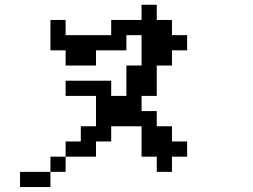

<svg xmlns="http://www.w3.org/2000/svg" viewBox="-20 -754 1040 790"><path d="M187.5 -546.9V-671.9H250V-609.4H437.5V-671.9H562.5V-734.4H625V-671.9H687.5V-609.4H750V-546.9H687.5V-484.4H625V-359.4H562.5V-296.9H625V-234.4H687.5V-171.9H750V-109.4H687.5V-46.9H625V-109.4H562.5V-234.4H437.5V-171.9H375V-109.4H250V-171.9H312.5V-234.4H375V-359.4H250V-421.9H437.5V-359.4H500V-484.4H562.5V-609.4H500V-546.9H375V-484.4H250V-546.9ZM62.5 15.6V-46.9H187.5V15.6ZM250 -109.4V-46.9H187.5V-109.4Z"/></svg>

Font: KH Dot Dougenzaka 16
Style: Regular
Weight: 400
Designer: Original version for X68000 by Keitarou Hiraki (http://hp.vector.co.jp/authors/VA000874/) / TrueType conversion by Homem
Version: Version 1.00.20150527